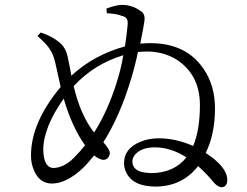

<svg xmlns="http://www.w3.org/2000/svg" viewBox="-20 -792 1040 808"><path d="M617.2 -63.5Q712.9 -64.5 764.6 -129.9Q698.2 -171.9 631.8 -171.9Q574.2 -171.9 547.9 -140.6Q537.1 -127 537.1 -113.3Q537.1 -68.4 602.5 -64.5Q610.4 -63.5 617.2 -63.5ZM472.7 -450.2Q489.3 -502.9 499 -559.6Q377 -522.5 293 -432.6Q291 -430.7 290 -429.7Q318.4 -307.6 376 -234.4Q434.6 -326.2 472.7 -450.2ZM291 -127.9Q317.4 -154.3 337.9 -180.7Q283.2 -256.8 248 -377Q162.1 -254.9 162.1 -161.1Q164.1 -86.9 204.1 -85Q249 -85.9 291 -127.9ZM429.7 -736.3 427.7 -755.9Q471.7 -772.5 498 -771.5Q538.1 -769.5 568.4 -748Q570.3 -747.1 571.3 -746.1Q591.8 -733.4 587.9 -707Q587.9 -705.1 587.9 -704.1Q585 -681.6 570.3 -608.4Q595.7 -610.4 612.3 -610.4Q763.7 -610.4 836.9 -502Q884.8 -431.6 884.8 -335.9Q884.8 -227.5 845.7 -148.4Q935.5 -89.8 936.5 -36.1Q936.5 -8.8 918 -4.9Q915 -3.9 913.1 -3.9Q897.5 -4.9 880.9 -22.5Q850.6 -60.5 813.5 -92.8Q747.1 -7.8 635.7 -6.8Q537.1 -6.8 509.8 -69.3Q502 -86.9 502 -105.5Q502 -166 568.4 -194.3Q604.5 -210 647.5 -210Q719.7 -210 793 -177.7Q821.3 -246.1 821.3 -349.6Q821.3 -464.8 741.2 -528.3Q682.6 -574.2 600.6 -575.2Q586.9 -575.2 560.5 -573.2Q547.9 -512.7 532.2 -461.9Q485.4 -304.7 415 -193.4Q441.4 -164.1 442.4 -147.5Q438.5 -121.1 416 -119.1Q398.4 -120.1 376 -137.7Q348.6 -103.5 327.1 -83Q259.8 -20.5 199.2 -19.5Q145.5 -19.5 122.1 -77.1Q110.4 -104.5 110.4 -137.7Q110.4 -275.4 233.4 -423.8Q234.4 -424.8 235.4 -425.8Q230.5 -445.3 223.6 -478.5Q211.9 -536.1 204.1 -556.6Q191.4 -591.8 151.4 -627.9Q147.5 -631.8 137.7 -640.6L151.4 -655.3Q199.2 -639.6 230.5 -613.3Q255.9 -592.8 264.6 -553.7Q266.6 -543.9 268.6 -534.2Q270.5 -523.4 275.4 -501Q278.3 -482.4 280.3 -473.6Q376 -561.5 505.9 -596.7Q513.7 -648.4 517.6 -692.4Q518.6 -715.8 501 -722.7Q498 -723.6 494.1 -724.6Q470.7 -734.4 429.7 -736.3Z"/></svg>

Font: GenYoMin JP Regular
Style: Regular
Weight: 400
Version: Version 1.001;PS 1;hotconv 16.6.51;makeotf.lib2.5.65220 DEVE